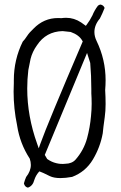

<svg xmlns="http://www.w3.org/2000/svg" viewBox="-20 -798 540 854"><path d="M445.3 -762.7Q440.4 -775.4 426.8 -777.8Q420.4 -776.9 415.5 -772.5Q399.9 -752 390.6 -728.5Q390.6 -728.5 390.1 -728Q380.4 -708 366.2 -689L361.8 -683.1L340.8 -698.2Q309.6 -718.8 274.4 -718.8Q264.2 -718.8 253.4 -717.3Q245.1 -717.8 238.3 -717.8Q174.8 -717.8 128.9 -670.4Q110.4 -653.3 100.3 -637.7Q90.3 -622.1 81.1 -612.8Q41.5 -532.7 41.5 -441.4Q41.5 -435.1 41.5 -428.7V-428.2Q40.5 -409.2 40.5 -390.6Q40.5 -314.9 56.2 -239.7Q56.2 -239.7 56.2 -239.3Q68.4 -159.7 112.3 -92.3Q117.2 -78.1 117.2 -64.5Q117.2 -37.1 96.2 -10.7Q90.3 2.9 86.4 17.6Q89.8 33.2 104 36.6Q126 29.3 132.8 2Q139.2 -17.6 151.9 -32.2L154.8 -35.6L159.2 -34.2Q166.5 -32.2 201.7 -14.6Q219.7 -5.9 249 -5.9Q271.5 -5.9 300.8 -11.2Q360.4 -33.7 393.1 -88.4Q425.8 -143.1 437 -205.1Q439 -228.5 445.8 -276.4Q449.7 -303.7 449.7 -335Q449.7 -366.2 447.8 -397.5Q449.7 -419.9 449.7 -440.9Q449.7 -532.7 409.7 -615.7Q399.9 -635.7 399.9 -655.3Q399.9 -687 424.3 -715.8Q436 -738.8 445.3 -762.7ZM101.1 -404.3Q101.1 -445.3 106 -486.3Q106.9 -491.2 115.7 -534.7Q115.7 -534.7 115.7 -535.2Q124 -568.4 144.5 -596.7Q184.6 -657.7 258.3 -659.7L294.4 -655.8Q332 -642.6 346.2 -616.7L348.1 -613.8Q190.4 -245.6 159.2 -157.7L152.3 -138.2L145.5 -157.7Q101.1 -281.2 101.1 -404.3ZM386.2 -401.9Q386.2 -392.6 386.2 -382.8Q387.7 -361.3 387.7 -335.9Q387.7 -310.5 384.8 -281.7Q380.4 -231.4 367.2 -182.6Q352.5 -129.4 315.9 -87.9Q308.1 -79.1 296.6 -74.5Q285.2 -69.8 272.9 -69.8Q265.1 -68.8 259.8 -68.8Q254.4 -68.8 247.3 -69.3Q240.2 -69.8 230 -72.3Q209.5 -77.1 189.9 -90.8L179.2 -108.9L367.2 -562.5L381.3 -518.1Q386.2 -460 386.2 -401.9Z"/></svg>

Font: Bakudai
Style: ExtraLight
Weight: 200
Version: Version 1.48